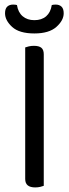

<svg xmlns="http://www.w3.org/2000/svg" viewBox="-20 -813 302 838"><path d="M90 -363H171V-2Q166 0 156 2.5Q146 5 134 5Q112 5 101 -4Q90 -13 90 -32ZM171 -296H90V-606Q95 -608 105.5 -610.5Q116 -613 128 -613Q150 -613 160.5 -604.5Q171 -596 171 -576ZM130 -725Q162 -725 181.5 -742Q201 -759 206 -791Q210 -792 214 -792.5Q218 -793 223 -793Q239 -793 248.5 -784Q258 -775 258 -755Q258 -724 226 -695.5Q194 -667 130 -667Q64 -667 33 -695.5Q2 -724 2 -755Q2 -775 11.5 -784Q21 -793 37 -793Q42 -793 46.5 -792.5Q51 -792 54 -791Q59 -759 79 -742Q99 -725 130 -725Z"/></svg>

Font: Baloo Bhaina 2
Style: Regular
Weight: 400
Designer: Yesha Goshar, Manish Minz, Shuchita Grover and Ek Type
Foundry: Ek Type
Version: Version 1.700